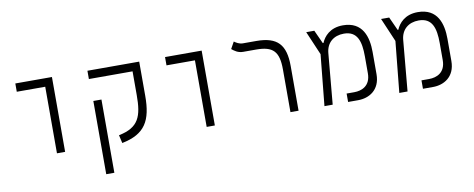

<svg xmlns="http://www.w3.org/2000/svg" viewBox="-69 -934 3654 1480"><g transform="rotate(-10 1758.0 -194.0)"><path d="M314.5 0H378.4V-585.9H91.8V-521H314.5Z M998 -585.9H656.2V-521H998V-335.9C998 -169.4 968.8 -85.9 809.6 -54.2L824.2 9.3C1007.8 -27.3 1061.5 -125.5 1061.5 -318.4V-585.9ZM724.1 224.6V-348.6H660.6V224.6Z M1486.3 0H1550.3V-585.9H1263.7V-521H1486.3Z M2205.6 -349.6C2205.6 -517.1 2143.1 -585.9 1977.5 -585.9H1872.1C1845.2 -585.9 1820.8 -601.1 1806.2 -611.8L1776.4 -558.1C1797.4 -541.5 1822.8 -521 1863.8 -521H1964.8C2097.2 -521 2142.1 -475.1 2142.1 -334V0H2205.6Z M2408.2 0H2472.7L2508.8 -398.4C2516.1 -478 2572.3 -524.4 2651.9 -524.4C2757.8 -524.4 2781.7 -440.9 2781.7 -324.2V-191.4C2781.7 -92.3 2711.4 -65.9 2653.3 -65.9H2593.3V0H2672.4C2756.3 0 2846.2 -47.9 2846.2 -172.9V-346.7C2846.2 -463.9 2811 -588.9 2655.8 -588.9C2553.7 -588.9 2505.4 -528.8 2485.4 -481H2480L2432.1 -585.9H2368.7L2448.2 -399.9Z M2994.1 0H3058.6L3094.7 -398.4C3102.1 -478 3158.2 -524.4 3237.8 -524.4C3343.8 -524.4 3367.7 -440.9 3367.7 -324.2V-191.4C3367.7 -92.3 3297.4 -65.9 3239.3 -65.9H3179.2V0H3258.3C3342.3 0 3432.1 -47.9 3432.1 -172.9V-346.7C3432.1 -463.9 3397 -588.9 3241.7 -588.9C3139.6 -588.9 3091.3 -528.8 3071.3 -481H3065.9L3018.1 -585.9H2954.6L3034.2 -399.9Z"/></g></svg>

Font: Cascadia Mono Light
Style: Regular
Weight: 300
Monospace: yes
Designer: Aaron Bell
Foundry: Saja Typeworks
Version: Version 2404.023